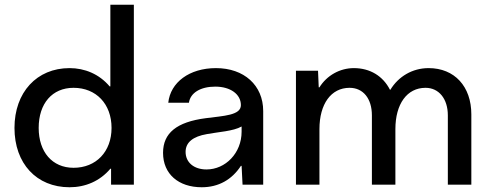

<svg xmlns="http://www.w3.org/2000/svg" viewBox="-20 -778 2071 809"><path d="M445 -414H442C398 -466 337 -491 273 -491C135 -491 41 -389 41 -239C41 -89 134 11 273 11C340 11 401 -15 445 -67H448V0H544V-758H445ZM290 -71C200 -71 143 -138 143 -239C143 -342 200 -408 290 -408C385 -408 450 -340 450 -239C450 -139 385 -71 290 -71Z M890 -491C778 -491 698 -431 689 -345H776C782 -387 825 -413 887 -413C951 -413 995 -381 995 -335C995 -292 923 -290 847 -280C724 -264 667 -217 667 -134C667 -45 732 11 830 11C901 11 957 -21 995 -79H998L1002 0H1089V-310C1089 -419 1008 -491 890 -491ZM850 -64C798 -64 762 -93 762 -138C762 -178 793 -203 852 -213C899 -222 963 -225 998 -245V-223C998 -133 930 -64 850 -64Z M1786 -491C1718 -491 1659 -456 1625 -400H1623C1594 -457 1540 -491 1471 -491C1412 -491 1357 -460 1326 -410H1323L1320 -480H1227V0H1326V-234C1326 -340 1375 -408 1453 -408C1510 -408 1547 -363 1547 -292V0H1646V-234C1646 -340 1695 -408 1773 -408C1829 -408 1867 -362 1867 -292V0H1966V-296C1966 -414 1895 -491 1786 -491Z"/></svg>

Font: UULA Sans Medium
Style: Regular
Weight: 500
Designer: Mohamed Gaber, Laura Garcia Mut
Foundry: Kief Type Foundry
Version: Version 3.006;hotconv 1.0.109;makeotfexe 2.5.65596